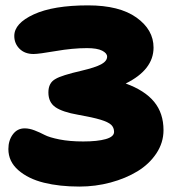

<svg xmlns="http://www.w3.org/2000/svg" viewBox="-20 -707 665 715"><path d="M275.9 -12.2Q201.7 -12.2 143.6 -26.6Q85.4 -41 48.3 -73.2Q11.2 -105.5 11.2 -151.9Q11.2 -184.1 27.8 -206.5Q44.4 -229 71.8 -229Q89.4 -229 108.9 -221.4Q128.4 -213.9 146 -204.6Q163.6 -195.3 201.7 -187.7Q239.7 -180.2 290 -180.2Q342.8 -180.2 373.8 -189Q404.8 -197.8 404.8 -215.8Q404.8 -231.9 394 -242.2Q383.3 -252.4 354.5 -261.2Q325.7 -270 270 -279.8Q213.4 -289.6 186.8 -307.6Q160.2 -325.7 160.2 -362.8Q160.2 -398.9 187 -413.1Q208.5 -426.3 284.2 -443.8Q334.5 -455.6 356.7 -467.5Q378.9 -479.5 378.9 -496.1Q378.9 -508.8 360.4 -518.3Q341.8 -527.8 304.2 -527.8Q250.5 -527.8 187.3 -516.8Q124 -505.9 105 -505.9Q72.3 -505.9 52.7 -525.4Q33.2 -544.9 33.2 -573.2Q33.2 -620.1 106 -653.6Q178.7 -687 308.1 -687Q424.8 -687 488.3 -641.6Q551.8 -596.2 551.8 -529.8Q551.8 -447.3 448.2 -396Q519.5 -370.1 554.2 -327.6Q588.9 -285.2 588.9 -222.2Q588.9 -175.8 562.3 -135.7Q535.6 -95.7 491.9 -69.1Q448.2 -42.5 391.8 -27.3Q335.4 -12.2 275.9 -12.2Z"/></svg>

Font: Shantell Sans Irregular
Style: Regular
Weight: 800
Designer: Stephen Nixon, Anya Danilova, Shantell Martin
Foundry: Arrow Type
Version: Version 1.006;[9816181b4]